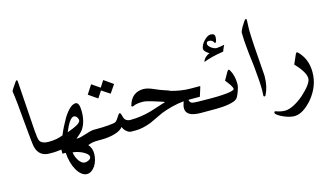

<svg xmlns="http://www.w3.org/2000/svg" viewBox="-95 -1039 2697 1542"><g transform="rotate(-15 1253.5 -268.0)"><path d="M247.6 -67.9H213.9Q173.8 -67.9 146.2 -88.9Q118.7 -109.9 107.9 -153.3Q102.1 -178.2 87.9 -338.4Q79.1 -441.9 71.8 -514.9Q64.5 -587.9 58.1 -626Q58.1 -630.4 68.8 -647.2Q79.6 -664.1 102.5 -696.8Q108.9 -704.6 113.8 -704.6Q118.7 -704.6 119.6 -690.4Q126.5 -587.9 133.5 -483.6Q140.6 -379.4 147.5 -276.4Q149.9 -245.1 153.1 -223.9Q156.2 -202.6 160.2 -193.4Q167 -177.2 186.5 -168.7Q206.1 -160.2 232.9 -160.2H247.6Z M514.6 -263.7Q514.6 -271.5 512 -278.8Q509.3 -286.1 504.6 -292Q500 -297.9 493.9 -301.5Q487.8 -305.2 480.5 -305.2Q446.3 -305.2 400.4 -194.8Q514.6 -234.4 514.6 -263.7ZM523.4 41.5Q523.4 29.3 511.2 17.6Q499 5.9 480.5 -3.9Q461.9 -13.7 439.5 -20.5Q417 -27.3 396.5 -28.8Q399.4 -8.8 406.7 10Q414.1 28.8 424.3 43.2Q434.6 57.6 446.8 66.4Q459 75.2 471.2 75.2Q481.4 75.2 490.7 72.5Q500 69.8 507.3 65.4Q514.6 61 519 54.9Q523.4 48.8 523.4 41.5ZM644 -67.9H629.4Q609.9 -67.9 597.4 -67.1Q585 -66.4 575.2 -64.7Q565.4 -63 556.2 -60.1Q546.9 -57.1 533.7 -52.7Q547.9 -37.1 554.9 -18.1Q562 1 562 24.4Q562 52.2 554.4 78.6Q546.9 105 533.7 125Q520.5 145 502.9 157.2Q485.4 169.4 465.3 169.4Q441.4 169.4 420.2 152.3Q398.9 135.3 382.6 106.7Q366.2 78.1 355.7 40.3Q345.2 2.4 342.8 -39.6H315.4V-73.7Q293.5 -71.3 276.6 -69.6Q259.8 -67.9 252.4 -67.9H218.3V-160.2H232.9Q269.5 -160.2 300 -166Q330.6 -171.9 354 -182.1Q366.7 -214.4 383.1 -246.6Q399.4 -278.8 418.5 -312.5Q476.1 -403.8 521.5 -403.8Q553.2 -403.8 553.2 -327.1Q553.2 -284.2 543.7 -248.3Q534.2 -212.4 515.6 -185.1Q502 -165 456.1 -127Q458 -127 459.7 -126.7Q461.4 -126.5 463.9 -126.5Q479 -126.5 497.8 -131.8Q516.6 -137.2 536.4 -143.3Q556.2 -149.4 575.2 -154.8Q594.2 -160.2 609.9 -160.2H644Z M860.8 -473.1 814.5 -404.8 745.6 -450.2Q736.8 -437 727.3 -421.9Q717.8 -406.7 708.5 -393.6L634.3 -444.8L682.1 -518.6L750 -472.2Q758.3 -485.4 767.3 -499.5Q776.4 -513.7 784.7 -526.4ZM931.2 -67.9H897Q883.8 -67.9 872.3 -74.2Q860.8 -80.6 852.1 -89.4Q843.3 -98.1 837.4 -107.7Q831.5 -117.2 829.1 -124Q820.3 -111.3 802.5 -100.8Q784.7 -90.3 760.5 -83Q736.3 -75.7 707.8 -71.8Q679.2 -67.9 648.9 -67.9H614.7V-160.2H629.4Q656.2 -160.2 683.1 -161.1Q710 -162.1 732.4 -164.1Q754.9 -166 771 -168.7Q787.1 -171.4 792 -174.8Q801.8 -182.1 809.1 -192.6Q816.4 -203.1 822.5 -212.6Q828.6 -222.2 833.7 -228.8Q838.9 -235.4 844.7 -235.4Q851.6 -235.4 861.3 -196.3Q865.7 -179.2 879.6 -169.7Q893.6 -160.2 916.5 -160.2H931.2Z M1595.7 -67.9H1477.1Q1352.1 -67.9 1352.1 -138.7Q1352.1 -160.6 1364.7 -194.3Q1313.5 -189.5 1265.1 -177Q1216.8 -164.6 1172.9 -147.5Q1159.7 -141.1 1131.6 -127.9Q1103.5 -114.7 1060.5 -94.7Q1024.4 -81.1 992.4 -74.5Q960.4 -67.9 936 -67.9H901.9V-160.2H916.5Q957.5 -160.2 1001.7 -166.7Q1045.9 -173.3 1086.4 -184.6Q1155.3 -207 1186 -216.6Q1216.8 -226.1 1217.8 -226.1L1217.3 -225.6Q1217.3 -230.5 1191.9 -237.3Q1166.5 -244.1 1117.7 -260.7Q1095.2 -267.6 1076.9 -271.5Q1058.6 -275.4 1043 -275.4Q994.1 -275.4 967.3 -262.7H967.8Q964.4 -260.3 957.5 -260.3Q949.2 -260.3 949.2 -267.6Q963.9 -321.8 996.6 -347.4Q1029.3 -373 1076.7 -373Q1095.2 -373 1117.9 -366.5Q1140.6 -359.9 1165 -348.6Q1186 -338.9 1204.6 -332Q1223.1 -325.2 1238.5 -320.1Q1253.9 -314.9 1265.4 -311Q1276.9 -307.1 1283.2 -302.7Q1321.3 -291.5 1364 -284.9Q1406.7 -278.3 1446.3 -278.3H1518.6Q1524.4 -278.3 1524.4 -274.4Q1524.4 -272 1523.9 -271V-272Q1518.1 -252.9 1512 -233.9Q1505.9 -214.8 1500 -195.8H1405.3Q1405.8 -184.6 1411.9 -176.5Q1418 -168.5 1428.2 -165.5Q1439 -162.6 1477.8 -161.4Q1516.6 -160.2 1581.1 -160.2H1595.7Z M1796.4 -547.9Q1791 -536.6 1784.7 -523.7Q1778.3 -510.7 1774.4 -497.6Q1674.3 -482.4 1607.4 -456.1Q1610.8 -467.3 1616.9 -476.6Q1623 -485.8 1630.6 -492.9Q1638.2 -500 1647 -505.1Q1655.8 -510.3 1664.6 -513.2Q1623 -540 1623 -559.6Q1623 -573.7 1631.6 -590.6Q1640.1 -607.4 1653.3 -622.1Q1666.5 -636.7 1681.9 -646.7Q1697.3 -656.7 1710.9 -656.7Q1746.1 -656.7 1746.1 -627.9Q1746.1 -620.6 1745.1 -612.5Q1744.1 -604.5 1741.9 -597.4Q1739.7 -590.3 1737.1 -585.7Q1734.4 -581.1 1730.5 -581.1Q1727.5 -581.1 1724.6 -586.4Q1713.9 -610.4 1684.6 -610.4Q1664.1 -610.4 1664.1 -590.3Q1664.1 -582 1671.1 -572.8Q1678.2 -563.5 1688.5 -555.9Q1698.7 -548.3 1710.2 -543.5Q1721.7 -538.6 1730.5 -538.6Q1737.8 -538.6 1753.9 -540.8Q1770 -543 1795.9 -548.3ZM1817.9 -216.3Q1817.9 -205.6 1814 -189.2Q1810.1 -172.9 1804 -156Q1797.9 -139.2 1790.8 -124.8Q1783.7 -110.4 1776.9 -103.5Q1768.1 -94.2 1750 -87.6Q1731.9 -81.1 1708.5 -76.7Q1685.1 -72.3 1657.2 -70.1Q1629.4 -67.9 1600.6 -67.9H1566.4V-160.2H1581.1Q1638.7 -160.2 1676.5 -162.6Q1714.4 -165 1737.1 -168.9Q1759.8 -172.9 1769 -177.5Q1778.3 -182.1 1778.3 -186.5Q1778.3 -207.5 1728.5 -268.1L1767.1 -335.9V-335Q1772.9 -345.7 1778.8 -345.7Q1783.7 -345.7 1787.6 -338.4V-338.9Q1817.9 -288.6 1817.9 -216.3Z M2044.4 -235.4Q2044.9 -231.9 2044.9 -227.5Q2044.9 -223.1 2044.9 -218.8Q2044.9 -134.3 2012.2 -70.3Q2009.3 -64 2002.9 -64Q1994.6 -64 1994.6 -72.8Q1994.6 -82.5 1995.6 -93.8Q1996.6 -105 1996.6 -118.7Q1996.6 -153.8 1993.7 -198.5Q1990.7 -243.2 1984.9 -301.8Q1984.9 -304.7 1983.6 -315.9Q1982.4 -327.1 1980.7 -342.8Q1979 -358.4 1976.6 -376.7Q1974.1 -395 1972.2 -412.1Q1970.2 -429.2 1968.8 -443.4Q1967.3 -457.5 1966.8 -464.8Q1962.9 -501 1960.4 -536.9Q1958 -572.8 1958 -605.5Q1958 -610.8 1963.1 -622.8Q1968.3 -634.8 1977.1 -650.9Q1991.7 -675.8 2002.2 -689.9Q2012.7 -704.1 2018.1 -704.1Q2023.9 -704.1 2023.9 -689Q2023.9 -674.8 2022.5 -657Q2021 -639.2 2021 -617.2Q2021 -571.3 2026.9 -476.6Q2032.7 -381.8 2044.4 -235.4Z M2424.8 -153.3Q2424.8 -93.3 2403.8 -39.6Q2382.8 14.2 2343.3 61.5Q2304.7 106 2267.3 128.7Q2230 151.4 2194.3 151.4Q2178.2 151.4 2158 146.7Q2137.7 142.1 2117.4 134Q2097.2 126 2079.3 116Q2061.5 106 2049.8 94.7Q2044.9 89.8 2044.9 83.5Q2044.9 73.7 2054.2 73.7Q2057.1 73.7 2059.6 75.2H2059.1Q2098.6 89.4 2132.3 89.4Q2164.6 89.4 2205.6 68.8Q2246.6 48.3 2291 10.3Q2333 -27.8 2356.2 -59.3Q2379.4 -90.8 2379.4 -113.8Q2379.4 -165 2298.8 -249L2334 -329.1Q2338.4 -338.9 2344.2 -338.9Q2345.2 -338.9 2347.7 -337.9Q2350.1 -336.9 2351.1 -335.9Q2386.7 -302.2 2405.8 -256.6Q2424.8 -210.9 2424.8 -153.3Z"/></g></svg>

Font: XB Zar
Style: Regular
Weight: 400
Designer: Behnam
Foundry: Irmug
Version: Version 8.005 2009